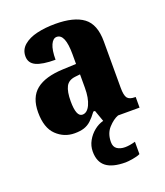

<svg xmlns="http://www.w3.org/2000/svg" viewBox="-144 -647 842 982"><g transform="rotate(-20 277.0 -155.5)"><path d="M176 10Q119 10 77.5 -30Q36 -70 36 -154Q36 -236 84.5 -275Q133 -314 231 -318L303 -321V-374Q303 -485 257 -485Q237 -485 224.5 -457.5Q212 -430 212 -377Q141 -377 107 -393Q73 -409 73 -446Q73 -482 100.5 -505.5Q128 -529 173 -539.5Q218 -550 272 -550Q374 -550 425 -512Q476 -474 476 -381V-128Q476 -87 487 -72.5Q498 -58 528 -58H532V0H334L312 -62H303Q283 -35 266 -19.5Q249 -4 228 3Q207 10 176 10ZM246 -66Q272 -66 288 -100.5Q304 -135 304 -191V-264L277 -261Q240 -257 226 -230Q212 -203 212 -151Q212 -66 246 -66ZM370 239Q299 239 264.5 212.5Q230 186 230 130Q230 99 245 72Q260 45 283.5 26Q307 7 334 0H415Q388 10 361 39.5Q334 69 334 116Q334 142 351 153.5Q368 165 394 165Q418 165 450 156V223Q437 230 410 234.5Q383 239 370 239Z"/></g></svg>

Font: Noto Serif Lao Condensed Black
Style: Regular
Weight: 900
Width: 3
Designer: Monotype Design Team
Foundry: Monotype Imaging Inc.
Version: Version 2.003; ttfautohint (v1.8.4.7-5d5b)